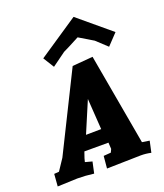

<svg xmlns="http://www.w3.org/2000/svg" viewBox="-164 -859 818 959"><g transform="rotate(-20 244.5 -379.5)"><path d="M487 -54 474 6Q448 0 420 0L239 4L245 -61L284 -64L292 -81L290 -115H162L151 -83L146 -64L183 -54L170 6Q125 0 83 0L-23 4L-18 -61L8 -63L48 -123L253 -536L362 -545L448 -60ZM341 -765 512 -622 457 -564 400 -617 325 -662Q257 -626 237 -617L164 -564L128 -622ZM268 -355 198 -190 279 -191Z"/></g></svg>

Font: Andada SC
Style: Bold Italic
Weight: 700
Italic angle: -8.29999°
Designer: Carolina Giovagnoli
Foundry: Carolina Giovagnoli
Version: Version 1.003